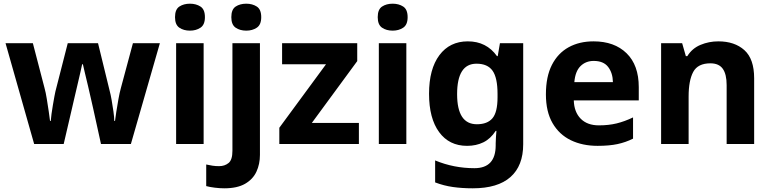

<svg xmlns="http://www.w3.org/2000/svg" viewBox="-20 -780 4180 1040"><path d="M485 -191Q481 -208 473.5 -241.5Q466 -275 457 -313.5Q448 -352 440 -384.5Q432 -417 429 -432H425Q422 -417 414.5 -384.5Q407 -352 398 -313.5Q389 -275 381 -241Q373 -207 369 -189L325 0H165L10 -546H158L221 -304Q228 -279 233.5 -244Q239 -209 244 -176.5Q249 -144 251 -125H255Q256 -139 259 -162.5Q262 -186 266.5 -211Q271 -236 274.5 -256.5Q278 -277 280 -284L347 -546H511L575 -284Q579 -270 584.5 -239Q590 -208 594.5 -176Q599 -144 599 -125H603Q605 -142 610 -174.5Q615 -207 621.5 -243Q628 -279 635 -304L700 -546H846L689 0H527Z M1009 -760Q1042 -760 1066 -744.5Q1090 -729 1090 -687Q1090 -646 1066 -630Q1042 -614 1009 -614Q975 -614 951.5 -630Q928 -646 928 -687Q928 -729 951.5 -744.5Q975 -760 1009 -760ZM1083 -546V0H934V-546Z M1233 -687Q1233 -729 1256.5 -744.5Q1280 -760 1314 -760Q1347 -760 1371 -744.5Q1395 -729 1395 -687Q1395 -646 1371 -630Q1347 -614 1314 -614Q1280 -614 1256.5 -630Q1233 -646 1233 -687ZM1195 240Q1170 240 1142.5 236.5Q1115 233 1097 228V111Q1115 115 1131 117.5Q1147 120 1167 120Q1197 120 1218 103Q1239 86 1239 37V-546H1388V59Q1388 109 1369 150Q1350 191 1307.5 215.5Q1265 240 1195 240Z M1924 0H1493V-88L1746 -432H1508V-546H1915V-449L1669 -114H1924Z M2107 -760Q2140 -760 2164 -744.5Q2188 -729 2188 -687Q2188 -646 2164 -630Q2140 -614 2107 -614Q2073 -614 2049.5 -630Q2026 -646 2026 -687Q2026 -729 2049.5 -744.5Q2073 -760 2107 -760ZM2181 -546V0H2032V-546Z M2514 -556Q2615 -556 2672 -476H2676L2688 -546H2814V1Q2814 118 2745 179Q2676 240 2541 240Q2483 240 2433.5 233Q2384 226 2337 208V89Q2438 131 2550 131Q2665 131 2665 7V-4Q2665 -21 2666.5 -39Q2668 -57 2669 -71H2665Q2637 -28 2598 -9Q2559 10 2510 10Q2413 10 2358.5 -64.5Q2304 -139 2304 -272Q2304 -406 2360 -481Q2416 -556 2514 -556ZM2561 -435Q2456 -435 2456 -270Q2456 -107 2563 -107Q2620 -107 2647.5 -139.5Q2675 -172 2675 -253V-271Q2675 -359 2648 -397Q2621 -435 2561 -435Z M3195 -556Q3308 -556 3374 -491.5Q3440 -427 3440 -308V-236H3088Q3090 -173 3125.5 -137Q3161 -101 3224 -101Q3277 -101 3320 -111.5Q3363 -122 3409 -144V-29Q3369 -9 3324.5 0.5Q3280 10 3217 10Q3135 10 3072 -20.5Q3009 -51 2973 -113Q2937 -175 2937 -269Q2937 -365 2969.5 -428.5Q3002 -492 3060 -524Q3118 -556 3195 -556ZM3196 -450Q3153 -450 3124.5 -422Q3096 -394 3091 -335H3300Q3299 -385 3274 -417.5Q3249 -450 3196 -450Z M3871 -556Q3959 -556 4012 -508.5Q4065 -461 4065 -356V0H3916V-319Q3916 -378 3895 -407.5Q3874 -437 3828 -437Q3760 -437 3735 -390.5Q3710 -344 3710 -257V0H3561V-546H3675L3695 -476H3703Q3729 -518 3774.5 -537Q3820 -556 3871 -556Z"/></svg>

Font: Noto Sans Gurmukhi UI
Style: Bold
Weight: 700
Designer: Jelle Bosma - Monotype Design Team
Foundry: Monotype Imaging Inc.
Version: Version 2.004; ttfautohint (v1.8.4.7-5d5b)